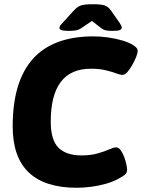

<svg xmlns="http://www.w3.org/2000/svg" viewBox="-20 -880 671 908"><path d="M344 8Q40 8 40 -282Q40 -708 422 -708Q455 -708 490.5 -703Q526 -698 557 -689Q588 -680 608 -668Q619 -661 625 -654.5Q631 -648 631 -638Q631 -629 624 -611Q617 -593 606 -573.5Q595 -554 583 -540Q571 -526 560 -526Q548 -526 528 -533.5Q508 -541 479 -548Q450 -555 410 -555Q220 -555 220 -305Q220 -217 257 -181Q294 -145 365 -145Q409 -145 442 -154.5Q475 -164 496.5 -173.5Q518 -183 528 -183Q541 -183 550.5 -170Q560 -157 567 -138.5Q574 -120 577.5 -103Q581 -86 581 -78Q581 -63 572 -55Q563 -47 539 -34Q513 -20 479 -10.5Q445 -1 409.5 3.5Q374 8 344 8ZM304 -734Q279 -734 270 -738Q261 -742 261 -748Q261 -752 264 -757.5Q267 -763 277 -773L329 -830Q346 -849 363.5 -854.5Q381 -860 420 -860Q457 -860 474.5 -854.5Q492 -849 505 -830L545 -773Q551 -764 553.5 -758.5Q556 -753 556 -751Q556 -742 547 -738Q538 -734 513 -734Q495 -734 482.5 -736Q470 -738 457 -748L415 -781L366 -748Q351 -738 336.5 -736Q322 -734 304 -734Z"/></svg>

Font: Asap ExtraBold
Style: Italic
Weight: 800
Italic angle: -6°
Designer: Pablo Cosgaya
Foundry: Omnibus-Type
Version: Version 3.001; ttfautohint (v1.8.4.7-5d5b)